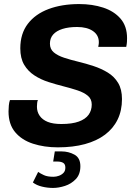

<svg xmlns="http://www.w3.org/2000/svg" viewBox="-20 -716 677 946"><path d="M265 10Q198 10 142.5 -8Q87 -26 54.5 -65Q22 -104 22 -167Q22 -181 23.5 -196.5Q25 -212 29 -223H167Q164 -219 163 -207.5Q162 -196 162 -190Q162 -165 175.5 -145.5Q189 -126 215 -115.5Q241 -105 282 -105Q335 -105 368 -117Q401 -129 416.5 -150.5Q432 -172 432 -201Q432 -228 413 -244Q394 -260 362.5 -270.5Q331 -281 293.5 -290.5Q256 -300 218.5 -312Q181 -324 149.5 -344.5Q118 -365 99 -397Q80 -429 80 -478Q80 -550 117 -598.5Q154 -647 219.5 -671.5Q285 -696 370 -696Q435 -696 488.5 -678.5Q542 -661 574 -624Q606 -587 606 -528Q606 -520 605.5 -510Q605 -500 602 -485H464Q466 -494 466.5 -499Q467 -504 467 -508Q467 -543 438 -563Q409 -583 360 -583Q318 -583 288 -573.5Q258 -564 242 -546Q226 -528 226 -501Q226 -474 245 -458Q264 -442 296 -431.5Q328 -421 365.5 -412Q403 -403 441 -390.5Q479 -378 511 -358.5Q543 -339 562 -307.5Q581 -276 581 -228Q581 -171 559.5 -127Q538 -83 497.5 -52.5Q457 -22 398.5 -6Q340 10 265 10ZM241 210Q214 210 187 203.5Q160 197 142 183L168 131Q179 139 196.5 147Q214 155 243 155Q257 155 270.5 150Q284 145 293 135.5Q302 126 302 110Q302 93 291.5 86.5Q281 80 263 80H242L250 30H283Q318 30 347 46Q376 62 376 103Q376 143 353.5 166.5Q331 190 300 200Q269 210 241 210Z"/></svg>

Font: Chivo Medium SemiBold
Style: Italic
Weight: 600
Italic angle: -8.05°
Version: Version 2.002